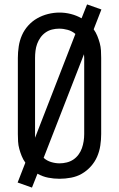

<svg xmlns="http://www.w3.org/2000/svg" viewBox="-20 -803 540 871"><path d="M125 48 60 25 95 -65Q85 -79 78.5 -95Q72 -111 67.5 -127.5Q63 -144 62 -161Q61 -178 61 -195V-540Q61 -566 65 -592.5Q69 -619 79.5 -643Q90 -667 108 -687Q126 -707 149 -720Q172 -733 198 -739.5Q224 -746 250 -746Q276 -746 301.5 -739.5Q327 -733 350 -720L375 -783L440 -760L405 -670Q415 -656 421.5 -640Q428 -624 432.5 -607.5Q437 -591 438 -574Q439 -557 439 -540V-195Q439 -169 435 -142.5Q431 -116 420.5 -92Q410 -68 392 -48Q374 -28 351.5 -15Q329 -2 302.5 3Q276 8 250 8Q224 8 198.5 3Q173 -2 150 -15ZM139 -178 322 -649Q307 -662 287.5 -667.5Q268 -673 248 -673Q232 -673 216 -669Q200 -665 186.5 -655.5Q173 -646 163.5 -632.5Q154 -619 148.5 -604Q143 -589 141 -572.5Q139 -556 139 -540V-195Q139 -191 139 -186.5Q139 -182 139 -178ZM250 -62Q266 -62 282.5 -66Q299 -70 312.5 -79Q326 -88 336 -101.5Q346 -115 351.5 -130.5Q357 -146 359.5 -162.5Q362 -179 362 -195V-540Q362 -544 361.5 -548.5Q361 -553 361 -557L178 -87Q192 -74 211.5 -68Q231 -62 250 -62Z"/></svg>

Font: Iosevka Slab
Style: Regular
Weight: 400
Monospace: yes
Designer: Belleve Invis
Foundry: Belleve Invis
Version: Version 11.2.4; ttfautohint (v1.8.3)